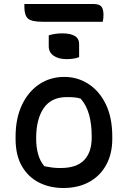

<svg xmlns="http://www.w3.org/2000/svg" viewBox="-20 -930 640 961"><path d="M302 -545Q368 -545 422.5 -510Q477 -475 509.5 -408.5Q542 -342 542 -246V-235Q542 -160 511.5 -104.5Q481 -49 426 -19Q371 11 297 11Q229 11 175 -16.5Q121 -44 89.5 -98.5Q58 -153 58 -235V-246Q58 -337 89.5 -404Q121 -471 176 -508Q231 -545 302 -545ZM314 -444Q237 -444 199 -389Q161 -334 161 -239V-233Q161 -195 170.5 -159.5Q180 -124 202 -98Q222 -94 240.5 -91.5Q259 -89 283 -89Q363 -89 401 -128.5Q439 -168 439 -241V-248Q439 -308 426 -355.5Q413 -403 384 -436Q370 -441 353 -442.5Q336 -444 314 -444ZM224 -753Q254 -763 293 -763Q331 -763 353.5 -750.5Q376 -738 376 -708V-644Q350 -634 313 -634Q273 -634 248.5 -651Q224 -668 224 -698ZM102 -910H447Q477 -910 487.5 -897Q498 -884 498 -855Q498 -846 497 -837Q496 -828 494 -821H194Q136 -821 119 -838Q102 -855 102 -895Z"/></svg>

Font: Recursive Sn Csl St Med
Style: Regular
Weight: 500
Version: Version 1.079;hotconv 1.0.112;makeotfexe 2.5.65598; ttfautoh